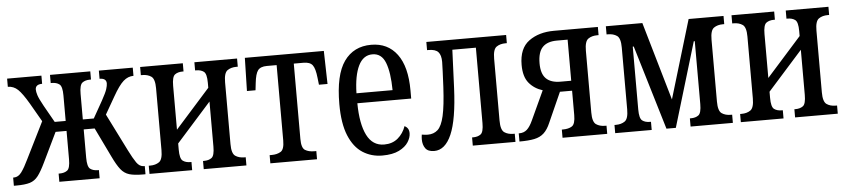

<svg xmlns="http://www.w3.org/2000/svg" viewBox="-38 -748 4227 959"><g transform="rotate(-5 2075.5 -268.0)"><path d="M0 0V-41H4Q26 -41 42.5 -63.5Q59 -86 78 -126L169 -309L116 -401Q85 -454 63.5 -474.5Q42 -495 13 -495V-536H185V-495Q151 -495 151 -469Q151 -458 156.5 -440.5Q162 -423 183 -385L231 -300H286V-428Q286 -473 271.5 -484Q257 -495 233 -495H228V-536H430V-495H425Q401 -495 386.5 -484Q372 -473 372 -428V-300H427L475 -385Q496 -423 501.5 -440.5Q507 -458 507 -469Q507 -495 473 -495V-536H643V-495Q615 -495 592 -474.5Q569 -454 539 -401L489 -314L583 -126Q603 -86 618.5 -63.5Q634 -41 656 -41H660V0H648Q604 0 579 -7.5Q554 -15 536.5 -37Q519 -59 498 -103L427 -250H372V-108Q372 -63 386.5 -52Q401 -41 425 -41H430V0H228V-41H233Q257 -41 271.5 -52Q286 -63 286 -108V-250H231L160 -103Q139 -59 122 -37Q105 -15 80.5 -7.5Q56 0 12 0Z M680 0V-41H687Q714 -41 732 -53.5Q750 -66 750 -113V-423Q750 -470 732 -482.5Q714 -495 687 -495H680V-536H894V-495H889Q865 -495 850.5 -484Q836 -473 836 -428V-208L1010 -403V-428Q1010 -473 995.5 -484Q981 -495 957 -495H952V-536H1166V-495H1159Q1132 -495 1114 -482.5Q1096 -470 1096 -423V-113Q1096 -66 1114 -53.5Q1132 -41 1159 -41H1166V0H952V-41H957Q981 -41 995.5 -52Q1010 -63 1010 -108V-334L836 -139V-108Q836 -63 850.5 -52Q865 -41 889 -41H894V0Z M1286 0V-41H1297Q1323 -41 1341.5 -52Q1360 -63 1360 -108V-486H1311Q1279 -486 1266 -469Q1253 -452 1248 -405L1244 -370H1201L1205 -536H1601L1605 -370H1562L1558 -405Q1553 -452 1540 -469Q1527 -486 1495 -486H1446V-108Q1446 -63 1464 -52Q1482 -41 1509 -41H1520V0Z M1847 10Q1792 10 1748.5 -18Q1705 -46 1680 -106.5Q1655 -167 1655 -264Q1655 -411 1703 -478.5Q1751 -546 1839 -546Q1922 -546 1968.5 -483.5Q2015 -421 2015 -302V-261H1745Q1746 -157 1774.5 -100.5Q1803 -44 1861 -44Q1902 -44 1929.5 -67Q1957 -90 1970 -127Q1981 -121 1986.5 -112Q1992 -103 1992 -89Q1992 -68 1977.5 -45Q1963 -22 1931 -6Q1899 10 1847 10ZM1926 -311Q1925 -400 1906 -449Q1887 -498 1841 -498Q1795 -498 1771 -449Q1747 -400 1745 -311Z M2107 10Q2076 10 2063 -8Q2050 -26 2050 -53Q2050 -59 2050.5 -65Q2051 -71 2052 -77Q2069 -74 2082 -74Q2112 -74 2132 -92Q2152 -110 2163.5 -160Q2175 -210 2180 -305Q2182 -348 2183.5 -382Q2185 -416 2185 -430Q2185 -464 2171 -479.5Q2157 -495 2122 -495H2115V-536H2515V-495H2508Q2481 -495 2463 -482.5Q2445 -470 2445 -423V-113Q2445 -66 2463 -53.5Q2481 -41 2508 -41H2515V0H2301V-41H2306Q2330 -41 2344.5 -52Q2359 -63 2359 -108V-486H2241L2233 -295Q2226 -137 2194 -63.5Q2162 10 2107 10Z M2535 0V-41H2538Q2561 -41 2576.5 -55Q2592 -69 2606 -100L2673 -245Q2631 -258 2605 -289.5Q2579 -321 2579 -380Q2579 -463 2629 -499.5Q2679 -536 2755 -536H2975V-495H2968Q2941 -495 2923 -482.5Q2905 -470 2905 -423V-113Q2905 -66 2923 -53.5Q2941 -41 2968 -41H2975V0H2751V-41H2756Q2785 -41 2802 -52Q2819 -63 2819 -108V-230H2758L2691 -80Q2677 -47 2658 -29.5Q2639 -12 2610 -6Q2581 0 2535 0ZM2765 -280H2819V-486H2765Q2717 -486 2693 -461Q2669 -436 2669 -380Q2669 -328 2693 -304Q2717 -280 2765 -280Z M3015 0V-41H3022Q3049 -41 3067 -53.5Q3085 -66 3085 -113V-423Q3085 -470 3067 -482.5Q3049 -495 3022 -495H3015V-536H3198L3312 -143L3430 -536H3605V-495H3598Q3571 -495 3553 -482.5Q3535 -470 3535 -423V-113Q3535 -66 3553 -53.5Q3571 -41 3598 -41H3605V0H3393V-41H3398Q3422 -41 3436.5 -52Q3451 -63 3451 -108V-423H3446L3319 0H3272L3145 -423H3140V-108Q3140 -63 3154.5 -52Q3169 -41 3193 -41H3198V0Z M3645 0V-41H3652Q3679 -41 3697 -53.5Q3715 -66 3715 -113V-423Q3715 -470 3697 -482.5Q3679 -495 3652 -495H3645V-536H3859V-495H3854Q3830 -495 3815.5 -484Q3801 -473 3801 -428V-208L3975 -403V-428Q3975 -473 3960.5 -484Q3946 -495 3922 -495H3917V-536H4131V-495H4124Q4097 -495 4079 -482.5Q4061 -470 4061 -423V-113Q4061 -66 4079 -53.5Q4097 -41 4124 -41H4131V0H3917V-41H3922Q3946 -41 3960.5 -52Q3975 -63 3975 -108V-334L3801 -139V-108Q3801 -63 3815.5 -52Q3830 -41 3854 -41H3859V0Z"/></g></svg>

Font: Noto Serif ExtraCondensed
Style: Regular
Weight: 400
Width: 2
Designer: Monotype Design Team
Foundry: Monotype Imaging Inc.
Version: Version 2.015